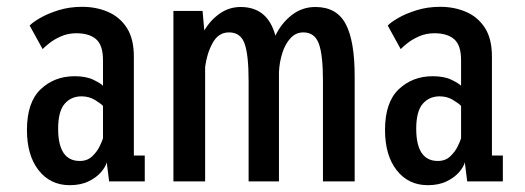

<svg xmlns="http://www.w3.org/2000/svg" viewBox="-20 -532 1540 563"><path d="M184.5 11Q127.5 11 93.2 -32.8Q59 -76.5 59 -151Q59 -232 99.2 -270.2Q139.5 -308.5 199 -308.5Q232.5 -308.5 254 -298Q275.5 -287.5 282 -280.5V-355.5Q282 -399.5 261.8 -417Q241.5 -434.5 204 -434.5Q179.5 -434.5 159 -425.5Q138.5 -416.5 124.5 -405.2Q110.5 -394 105 -388L67 -457Q75 -466 97.2 -479Q119.5 -492 151.5 -502Q183.5 -512 221 -512Q262 -512 296.5 -497.2Q331 -482.5 351.8 -450.5Q372.5 -418.5 372.5 -366V-76H404.5V0H300L293 -56Q290 -43.5 276.8 -27.8Q263.5 -12 240.2 -0.5Q217 11 184.5 11ZM214 -60Q236 -60 250.2 -73.5Q264.5 -87 272.2 -103Q280 -119 282 -126.5V-221.5Q275.5 -228.5 258.2 -239Q241 -249.5 219 -249.5Q188.5 -249.5 169.5 -227.5Q150.5 -205.5 150.5 -154.5Q150.5 -60 214 -60Z M488.5 0V-500H574L579 -443Q598 -474 625.2 -492.8Q652.5 -511.5 685.5 -511.5Q765 -511.5 787.5 -427.5Q805.5 -464.5 835.8 -488Q866 -511.5 905 -511.5Q967 -511.5 993.5 -462Q1020 -412.5 1020 -308.5V0H927V-295Q927 -371.5 914.8 -404.2Q902.5 -437 869.5 -437Q847.5 -437 832 -420.2Q816.5 -403.5 808 -377Q799.5 -350.5 798 -321V0H709V-295Q709 -371.5 697.2 -404.2Q685.5 -437 651.5 -437Q620.5 -437 603.5 -406Q586.5 -375 581.5 -335.5V0Z M1234.5 11Q1177.5 11 1143.2 -32.8Q1109 -76.5 1109 -151Q1109 -232 1149.2 -270.2Q1189.5 -308.5 1249 -308.5Q1282.5 -308.5 1304 -298Q1325.5 -287.5 1332 -280.5V-355.5Q1332 -399.5 1311.8 -417Q1291.5 -434.5 1254 -434.5Q1229.5 -434.5 1209 -425.5Q1188.5 -416.5 1174.5 -405.2Q1160.5 -394 1155 -388L1117 -457Q1125 -466 1147.2 -479Q1169.5 -492 1201.5 -502Q1233.5 -512 1271 -512Q1312 -512 1346.5 -497.2Q1381 -482.5 1401.8 -450.5Q1422.5 -418.5 1422.5 -366V-76H1454.5V0H1350L1343 -56Q1340 -43.5 1326.8 -27.8Q1313.5 -12 1290.2 -0.5Q1267 11 1234.5 11ZM1264 -60Q1286 -60 1300.2 -73.5Q1314.5 -87 1322.2 -103Q1330 -119 1332 -126.5V-221.5Q1325.5 -228.5 1308.2 -239Q1291 -249.5 1269 -249.5Q1238.5 -249.5 1219.5 -227.5Q1200.5 -205.5 1200.5 -154.5Q1200.5 -60 1264 -60Z"/></svg>

Font: Trispace Condensed
Style: Regular
Weight: 400
Width: 3
Designer: Tyler Finck
Foundry: Etcetera Type Company
Version: Version 1.210; ttfautohint (v1.8.3)